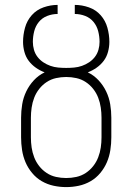

<svg xmlns="http://www.w3.org/2000/svg" viewBox="-20 -755 540 783"><path d="M250 8Q224 8 198.5 2.5Q173 -3 150.5 -16Q128 -29 111 -49.5Q94 -70 84 -93.5Q74 -117 70 -143Q66 -169 66 -195V-275Q66 -302 70.5 -329.5Q75 -357 87 -382Q99 -407 118 -427.5Q137 -448 162 -460Q143 -467 126 -479Q109 -491 97 -507Q85 -523 79.5 -543.5Q74 -564 74 -584Q74 -613 82 -642Q90 -671 109.5 -693Q129 -715 157.5 -725Q186 -735 215 -735V-698Q193 -698 172.5 -690Q152 -682 138.5 -665.5Q125 -649 119.5 -627.5Q114 -606 114 -584Q114 -568 118.5 -552Q123 -536 133 -523Q143 -510 156.5 -501Q170 -492 185.5 -486.5Q201 -481 217.5 -479.5Q234 -478 250 -478Q266 -478 282.5 -479.5Q299 -481 314.5 -486.5Q330 -492 343.5 -501Q357 -510 367 -523Q377 -536 381.5 -552Q386 -568 386 -584Q386 -606 380.5 -627.5Q375 -649 361.5 -665.5Q348 -682 327.5 -690Q307 -698 285 -698V-735Q314 -735 342.5 -725Q371 -715 390.5 -693Q410 -671 418 -642Q426 -613 426 -584Q426 -564 420.5 -543.5Q415 -523 403 -507Q391 -491 374 -479Q357 -467 338 -460Q363 -448 382 -427.5Q401 -407 413 -382Q425 -357 429.5 -329.5Q434 -302 434 -275V-195Q434 -169 430 -143Q426 -117 416 -93.5Q406 -70 389 -49.5Q372 -29 349.5 -16Q327 -3 301.5 2.5Q276 8 250 8ZM250 -29Q271 -29 291.5 -33.5Q312 -38 329.5 -49.5Q347 -61 360 -77.5Q373 -94 380.5 -113.5Q388 -133 391 -153.5Q394 -174 394 -195V-275Q394 -295 391 -316Q388 -337 380.5 -356.5Q373 -376 360 -392.5Q347 -409 329.5 -420.5Q312 -432 291.5 -436.5Q271 -441 250 -441Q229 -441 208.5 -436.5Q188 -432 170.5 -420.5Q153 -409 140 -392.5Q127 -376 119.5 -356.5Q112 -337 109 -316Q106 -295 106 -275V-195Q106 -174 109 -153.5Q112 -133 119.5 -113.5Q127 -94 140 -77.5Q153 -61 170.5 -49.5Q188 -38 208.5 -33.5Q229 -29 250 -29Z"/></svg>

Font: Iosevka Curly Slab Extralight
Style: Regular
Weight: 200
Monospace: yes
Designer: Belleve Invis
Foundry: Belleve Invis
Version: Version 22.1.2; ttfautohint (v1.8.4)